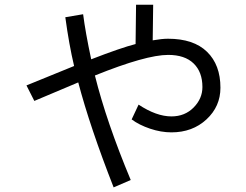

<svg xmlns="http://www.w3.org/2000/svg" viewBox="-20 -771 1040 811"><path d="M255.9 -698.2 331.1 -710.9Q340.8 -634.8 365.2 -520.5Q491.2 -569.3 552.7 -585L554.7 -751H627L625 -600.6Q664.1 -607.4 689.5 -607.4Q797.9 -607.4 854.5 -552.2Q911.1 -497.1 911.1 -400.4Q911.1 -321.3 852.1 -266.6Q793 -211.9 704.1 -211.9Q660.2 -211.9 613.8 -227.5Q567.4 -243.2 536.1 -266.6L565.4 -329.1Q640.6 -279.3 704.1 -279.3Q760.7 -279.3 797.9 -316.9Q835 -354.5 835 -403.3Q835 -466.8 797.9 -502.9Q760.7 -539.1 690.4 -539.1Q596.7 -539.1 380.9 -452.1Q429.7 -255.9 532.2 -10.7L460 20.5Q360.4 -233.4 310.5 -422.9L125 -344.7L91.8 -410.2L293 -492.2Q271.5 -583 255.9 -698.2Z"/></svg>

Font: Gothic A1
Style: Regular
Weight: 400
Designer: HanYang I&C Co.,Ltd.
Foundry: HanYang I&C Co.,Ltd.
Version: Version 2.50